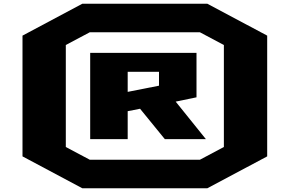

<svg xmlns="http://www.w3.org/2000/svg" viewBox="-20 -862 1545 1024"><path d="M100 -28V-672L419 -842H1086L1405 -672V-28L1086 142H419ZM331 -78 459 -10H1046L1174 -78V-622L1046 -690H459L331 -622ZM461 -120V-580H1028V-343L917 -320L1078 -120H859L727 -282L661 -269V-120ZM661 -372 828 -405V-479H661Z"/></svg>

Font: Stalinist One
Style: Regular
Weight: 400
Designer: Jovanny Lemonad
Foundry: Alexey Maslov, Jovanny Lemonad
Version: Version 3.004